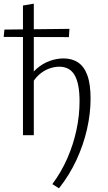

<svg xmlns="http://www.w3.org/2000/svg" viewBox="-40 -736 586 1045"><path d="M281 289 245 266Q294 200 326.5 125.5Q359 51 376 -28Q393 -107 393 -185Q393 -280 366.5 -326.5Q340 -373 282 -373Q256 -373 227 -362.5Q198 -352 172 -329Q146 -306 126 -266L105 -289Q127 -334 160 -362.5Q193 -391 231 -404.5Q269 -418 306 -418Q352 -418 385 -396Q418 -374 435.5 -326Q453 -278 453 -199Q453 -118 433.5 -32.5Q414 53 376 135Q338 217 281 289ZM85 0V-706L144 -716V0ZM335 -534 -20 -535 -16 -575 338 -579Z"/></svg>

Font: Ysabeau Office Light
Style: Regular
Weight: 300
Designer: Christian Thalmann (Catharsis Fonts)
Version: Version 2.001;gftools[0.9.30]; featfreeze: tnum,lnum,ss02